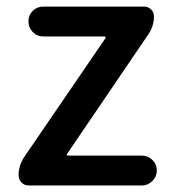

<svg xmlns="http://www.w3.org/2000/svg" viewBox="-20 -570 529 590"><path d="M68.4 0Q54.7 0 45.9 -9.3Q37.1 -18.6 37.1 -31.2Q37.1 -61.5 54.7 -87.9L303.7 -452.1Q305.7 -454.1 304.2 -456.1Q302.7 -458 300.8 -458H113.3Q93.8 -458 80.6 -471.7Q67.4 -485.4 67.4 -504.4Q67.4 -523.4 80.6 -536.6Q93.8 -549.8 113.3 -549.8H422.9Q435.5 -549.8 444.3 -541Q453.1 -532.2 453.1 -519.5Q453.1 -489.3 435.5 -463.9L186.5 -97.7Q184.6 -95.7 185.5 -93.8Q186.5 -91.8 189.5 -91.8H416Q434.6 -91.8 448.2 -78.6Q461.9 -65.4 461.9 -46.4Q461.9 -27.3 448.2 -13.7Q434.6 0 416 0Z"/></svg>

Font: Gen Jyuu Gothic P Medium
Style: Regular
Weight: 500
Designer: [Source Han Sans]
Ryoko NISHIZUKA  (kana & ideographs); Paul D. Hunt (Latin, Greek & Cyrillic); Wenlong ZHANG  (bopomofo
Version: Version 1.002.20150607